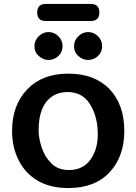

<svg xmlns="http://www.w3.org/2000/svg" viewBox="-20 -939 689 970"><path d="M325 11Q233 11 169 -27Q106 -65 74 -130Q41 -195 41 -277Q41 -408 118 -488Q194 -567 325 -567Q457 -567 533 -489Q608 -411 608 -277Q608 -149 534 -69Q460 11 325 11ZM328 -80Q399 -80 436.5 -132Q474 -184 474 -259Q474 -342 442 -400Q403 -474 323 -474Q253 -474 214 -424.5Q175 -375 175 -280Q175 -241 190.5 -194Q206 -147 239.5 -113.5Q273 -80 328 -80ZM211 -833Q168 -833 168 -876Q168 -919 211 -919H439Q482 -919 482 -876Q482 -833 439 -833ZM225 -636Q198 -636 176 -656Q154 -675 154 -706Q154 -735 176 -756Q197 -777 225 -777Q254 -777 275 -756Q296 -735 296 -706Q296 -676 275 -656Q253 -636 225 -636ZM425 -636Q398 -636 376 -656Q354 -675 354 -706Q354 -735 376 -756Q397 -777 425 -777Q454 -777 475 -756Q496 -735 496 -706Q496 -676 475 -656Q453 -636 425 -636Z"/></svg>

Font: MaokenZhuyuanTi
Style: Regular
Weight: 400
Designer: Fontworks Inc & LongZhuTi team: ZERO子、时光羊、荆南、频凡、刘鹏、Little White Dog、帆影Magmeta、奈白不弍、白日月球、ChaoTawei、雨三（排名不分先后）
Version: Version 1.000; 20230222